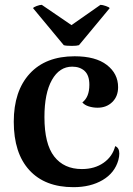

<svg xmlns="http://www.w3.org/2000/svg" viewBox="-20 -761 551 795"><path d="M37 -257Q37 -384 103 -456Q169 -528 289 -528Q376 -528 422.5 -492Q469 -456 469 -400Q469 -362 445 -338.5Q421 -315 384 -315Q365 -315 347.5 -320.5Q330 -326 321 -337Q350 -359 350 -410Q350 -449 330.5 -467Q311 -485 279 -485Q226 -485 195 -430Q164 -375 164 -276Q164 -165 204.5 -113Q245 -61 319 -61Q372 -61 409 -87Q446 -113 457 -156Q474 -149 474 -125Q474 -113 470 -98Q455 -45 405 -15.5Q355 14 284 14Q166 14 101.5 -56.5Q37 -127 37 -257ZM276 -657 396 -741Q404 -741 418.5 -736Q433 -731 434 -727L307 -574Q298 -571 278 -571Q253 -571 244 -574L117 -727Q118 -731 131.5 -736Q145 -741 153 -741Z"/></svg>

Font: Arima Madurai ExtraBold
Style: Regular
Weight: 800
Designer: Joana Correia and Natanael Gama
Foundry: NDISCOVER
Version: Version 1.020